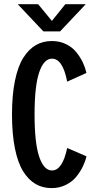

<svg xmlns="http://www.w3.org/2000/svg" viewBox="-20 -906 490 936"><path d="M398 -885.5 273 -753H191.5L66.5 -885.5H166L233 -804L298.5 -885.5ZM231.5 11Q188 11 153.8 -8.8Q119.5 -28.5 93.2 -70.2Q67 -112 52.8 -182.2Q38.5 -252.5 38.5 -348Q38.5 -443 53 -513.2Q67.5 -583.5 94 -625Q120.5 -666.5 155 -686.2Q189.5 -706 233 -706Q271 -706 302 -690.8Q333 -675.5 352.5 -651Q372 -626.5 383.8 -601.5Q395.5 -576.5 401.5 -550.5L307.5 -508Q286 -620 233.5 -620Q193.5 -620 171 -553.2Q148.5 -486.5 148.5 -348Q148.5 -209.5 171 -142.2Q193.5 -75 233.5 -75Q284.5 -75 307.5 -184.5L401.5 -144Q396 -119.5 384.2 -95Q372.5 -70.5 352.8 -45.5Q333 -20.5 301.2 -4.8Q269.5 11 231.5 11Z"/></svg>

Font: League Mono Condensed Medium
Style: Regular
Weight: 500
Width: 1
Designer: Tyler Finck
Foundry: The League of Moveable Type / Tyler Finck
Version: Version 2.210